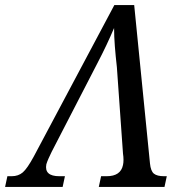

<svg xmlns="http://www.w3.org/2000/svg" viewBox="-62 -734 711 754"><path d="M-42 0 -33 -42H-16Q10 -42 27.5 -57Q45 -72 71 -120L387 -714H465L527 -92Q530 -62 542.5 -52Q555 -42 582 -42H593L584 0H326L335 -42H357Q412 -42 421 -86Q423 -95 423 -106.5Q423 -118 421 -131L397 -470Q392 -514 389 -552.5Q386 -591 386 -624Q372 -591 356 -557Q340 -523 317 -479L141 -138Q135 -126 129 -112.5Q123 -99 120 -89Q111 -42 171 -42H193L184 0Z"/></svg>

Font: Noto Serif SemiCondensed
Style: Italic
Weight: 400
Width: 4
Italic angle: -12°
Designer: Monotype Design Team
Foundry: Monotype Imaging Inc.
Version: Version 2.013